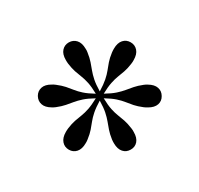

<svg xmlns="http://www.w3.org/2000/svg" viewBox="-121 -909 873 841"><g transform="rotate(30 316.0 -488.5)"><path d="M316 -217Q294 -217 280 -233Q266 -249 266 -278Q266 -282.5 266.2 -287Q266.5 -291.5 267 -296.5Q270.5 -323 276.8 -340.8Q283 -358.5 289.5 -375Q296 -391.5 300.5 -413.8Q305 -436 306 -471Q276 -453 259 -437.8Q242 -422.5 230.8 -408.8Q219.5 -395 207.2 -380.8Q195 -366.5 174 -350Q170 -346.5 166.2 -344.5Q162.5 -342.5 158.5 -340Q133 -325.5 112.8 -329.8Q92.5 -334 81 -353Q70 -372 76.5 -392Q83 -412 108.5 -426.5Q112.5 -429 116.2 -431Q120 -433 125 -435Q149.5 -445 168 -448.8Q186.5 -452.5 204.2 -455Q222 -457.5 243.5 -464.5Q265 -471.5 296 -488.5Q265 -505.5 243.5 -512.5Q222 -519.5 204.2 -522Q186.5 -524.5 168 -528.2Q149.5 -532 125 -542Q120 -544 116.2 -546.2Q112.5 -548.5 108.5 -550.5Q83 -565 76.5 -585Q70 -605 81 -624Q92.5 -643 112.8 -647.2Q133 -651.5 158.5 -637Q162.5 -635 166.2 -632.8Q170 -630.5 174 -627Q195 -610.5 207.2 -596.2Q219.5 -582 230.8 -568.2Q242 -554.5 259 -539.2Q276 -524 306 -506Q305 -541 300.5 -563.2Q296 -585.5 289.5 -602Q283 -618.5 276.8 -636.2Q270.5 -654 267 -680.5Q266.5 -686 266.2 -690.2Q266 -694.5 266 -699Q266 -728.5 280 -744.2Q294 -760 316 -760Q338 -760 352 -744.2Q366 -728.5 366 -699Q366 -694.5 366 -690.2Q366 -686 365 -680.5Q361.5 -654 355.2 -636.2Q349 -618.5 342.5 -602Q336 -585.5 331.5 -563.2Q327 -541 326 -506Q356 -524 373 -539.2Q390 -554.5 401.2 -568.2Q412.5 -582 424.8 -596.2Q437 -610.5 458 -627Q462 -630.5 466 -632.8Q470 -635 473.5 -637Q499 -651.5 519.5 -647.2Q540 -643 551 -624Q562.5 -605 555.8 -585Q549 -565 523.5 -550.5Q520 -548.5 516 -546.2Q512 -544 507 -542Q482.5 -532 464 -528.2Q445.5 -524.5 427.8 -522Q410 -519.5 388.5 -512.5Q367 -505.5 336 -488.5Q367 -471.5 388.5 -464.5Q410 -457.5 427.8 -455Q445.5 -452.5 464 -448.8Q482.5 -445 507 -435Q512 -433 516 -431Q520 -429 523.5 -426.5Q549 -412 555.8 -392Q562.5 -372 551 -353Q540 -334 519.5 -329.8Q499 -325.5 473.5 -340Q470 -342.5 466 -344.5Q462 -346.5 458 -350Q437 -366.5 424.8 -380.8Q412.5 -395 401.2 -408.8Q390 -422.5 373 -437.8Q356 -453 326 -471Q327 -436 331.5 -413.8Q336 -391.5 342.5 -375Q349 -358.5 355.2 -340.8Q361.5 -323 365 -296.5Q366 -291.5 366 -287Q366 -282.5 366 -278Q366 -249 352 -233Q338 -217 316 -217Z"/></g></svg>

Font: Bodoni Moda 11pt
Style: Regular
Weight: 400
Version: Version 2.004